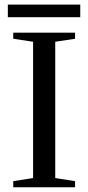

<svg xmlns="http://www.w3.org/2000/svg" viewBox="-20 -793 373 813"><path d="M213.9 -39.1 297.9 -25.9V0H36.1V-25.9L120.1 -39.1V-616.2L36.1 -628.9V-654.8H297.9V-628.9L213.9 -616.2ZM13.2 -720.2V-773.4H319.8V-720.2Z"/></svg>

Font: Times New Roman
Style: Regular
Weight: 400
Designer: Steve Matteson
Foundry: Ascender Corporation
Version: Version 2.00.3